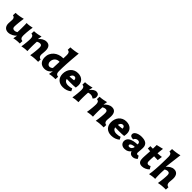

<svg xmlns="http://www.w3.org/2000/svg" viewBox="450 -2513 4279 4279"><g transform="rotate(45 2589.5 -374.0)"><path d="M490.2 -173.8Q490.2 -127.9 509.5 -105Q528.8 -82 564.9 -79.1L562 0H555.2Q526.9 0 503.7 1.2Q480.5 2.4 459.7 4.9Q439 7.3 418.9 11Q398.9 14.6 377 20L396 -82Q382.8 -64.9 361.6 -48.3Q340.3 -31.7 314.2 -18.1Q288.1 -4.4 258.8 3.9Q229.5 12.2 200.2 12.2Q170.9 12.2 146 2.9Q121.1 -6.3 102.8 -25.1Q84.5 -43.9 74.2 -72Q64 -100.1 64 -138.2Q64 -170.4 67.4 -201.4Q70.8 -232.4 70.8 -258.8Q70.8 -273.9 66.9 -287.4Q63 -300.8 55.4 -311.3Q47.9 -321.8 36.1 -328.6Q24.4 -335.4 8.8 -336.9L12.2 -416Q44.9 -417 75 -420.4Q105 -423.8 132.3 -428.7Q159.7 -433.6 185.3 -439.7Q210.9 -445.8 235.8 -452.1Q230.5 -420.4 225.8 -383.1Q221.2 -345.7 217.3 -308.6Q213.4 -271.5 211.2 -237.3Q209 -203.1 209 -178.2Q209 -161.1 213.9 -149.7Q218.8 -138.2 227.1 -131.1Q235.4 -124 247.1 -121.1Q258.8 -118.2 272.9 -118.2Q293.5 -118.2 312.5 -125.5Q331.5 -132.8 345.2 -141.1Q345.7 -151.4 346.4 -168.5Q347.2 -185.5 347.9 -207.3Q348.6 -229 348.9 -253.9Q349.1 -278.8 349.1 -304.2Q349.1 -334.5 348.9 -366.2Q348.6 -397.9 346.2 -430.2Q397.5 -430.2 441.4 -437.3Q485.4 -444.3 516.1 -452.1Q508.3 -409.2 503.2 -366.5Q498 -323.7 495.1 -286.4Q492.2 -249 491.2 -219.5Q490.2 -189.9 490.2 -173.8Z M776.4 -355Q793 -374 812.3 -391.6Q831.5 -409.2 853.8 -422.6Q876 -436 901.6 -444.1Q927.2 -452.1 956.1 -452.1Q1018.6 -452.1 1050.8 -412.1Q1083 -372.1 1083 -294.9Q1083 -278.8 1081.5 -259Q1080.1 -239.3 1078.6 -220.7Q1077.1 -202.1 1075.7 -187Q1074.2 -171.9 1074.2 -165Q1074.2 -147 1078.1 -131.3Q1082 -115.7 1090.6 -104Q1099.1 -92.3 1111.8 -85.7Q1124.5 -79.1 1142.1 -79.1L1139.2 0H1128.9Q1093.8 0 1065.2 1Q1036.6 2 1011.2 4.2Q985.8 6.3 961.4 10.3Q937 14.2 910.2 20Q916.5 -15.1 921.6 -54Q926.8 -92.8 930.4 -129.4Q934.1 -166 936 -197Q938 -228 938 -248Q938 -269 934.3 -283.2Q930.7 -297.4 923.8 -305.9Q917 -314.5 906.5 -318.1Q896 -321.8 882.3 -321.8Q860.4 -321.8 839.4 -314.5Q818.4 -307.1 803.2 -297.9Q802.2 -287.1 801.3 -268.8Q800.3 -250.5 799.3 -227.1Q798.3 -203.6 797.9 -176Q797.4 -148.4 797.6 -118.9Q797.9 -89.4 798.6 -59.1Q799.3 -28.8 801.3 0Q772.9 0 749.3 1.7Q725.6 3.4 705.1 6.1Q684.6 8.8 666.3 12.5Q647.9 16.1 631.3 20Q637.7 -15.1 642.3 -53.2Q647 -91.3 650.4 -126.5Q653.8 -161.6 655.5 -191.9Q657.2 -222.2 657.2 -242.2Q657.2 -264.2 653.8 -281.5Q650.4 -298.8 642.3 -311Q634.3 -323.2 621.1 -330.3Q607.9 -337.4 587.9 -338.9L591.3 -418Q649.9 -420.4 700.7 -430.2Q751.5 -439.9 794.9 -452.1Z M1477.5 -337.9H1456.5Q1430.2 -337.9 1405.8 -327.4Q1381.3 -316.9 1362.5 -297.9Q1343.8 -278.8 1332.5 -251.7Q1321.3 -224.6 1321.3 -191.9Q1321.3 -169.9 1327.4 -152.8Q1333.5 -135.7 1343.5 -124.3Q1353.5 -112.8 1365.7 -106.9Q1377.9 -101.1 1390.1 -101.1Q1410.6 -101.1 1432.1 -109.9Q1453.6 -118.7 1469.2 -137.2ZM1485.4 -563Q1485.4 -608.9 1469 -631.3Q1452.6 -653.8 1416.5 -657.2L1419.4 -735.8Q1445.8 -736.8 1477.5 -740Q1509.3 -743.2 1540.8 -747.8Q1572.3 -752.4 1600.8 -758.3Q1629.4 -764.2 1649.4 -770Q1639.2 -662.1 1632.3 -574.5Q1625.5 -486.8 1621.3 -414.6Q1617.2 -342.3 1615.7 -283.2Q1614.3 -224.1 1614.3 -173.8Q1614.3 -127.9 1633.5 -105Q1652.8 -82 1689.5 -79.1L1686.5 0H1679.2Q1651.4 0 1628.2 1.2Q1605 2.4 1584 4.9Q1563 7.3 1543.2 11Q1523.4 14.6 1501.5 20L1520.5 -83Q1507.3 -64.5 1490.2 -47.1Q1473.1 -29.8 1451.4 -16.6Q1429.7 -3.4 1403.3 4.4Q1377 12.2 1345.2 12.2Q1309.1 12.2 1277.1 1Q1245.1 -10.3 1221.4 -33.7Q1197.8 -57.1 1184.1 -93.3Q1170.4 -129.4 1170.4 -179.2Q1170.4 -241.2 1194.3 -291.5Q1218.3 -341.8 1259.3 -377.4Q1300.3 -413.1 1354.7 -432.6Q1409.2 -452.1 1470.2 -452.1H1482.4Q1482.9 -471.7 1483.6 -486.8Q1484.4 -502 1484.6 -514.9Q1484.9 -527.8 1485.1 -539.1Q1485.4 -550.3 1485.4 -563Z M1859.4 -182.1Q1862.8 -164.1 1872.1 -148.7Q1881.3 -133.3 1896.5 -122.3Q1911.6 -111.3 1932.4 -105.2Q1953.1 -99.1 1980.5 -99.1Q2005.4 -99.1 2036.4 -103.5Q2067.4 -107.9 2095.2 -119.1L2126.5 -58.1Q2086.4 -24.4 2036.4 -6.1Q1986.3 12.2 1925.3 12.2Q1874.5 12.2 1834.7 -3.2Q1794.9 -18.6 1767.8 -46.4Q1740.7 -74.2 1726.6 -113Q1712.4 -151.9 1712.4 -198.2Q1712.4 -249 1728 -295.2Q1743.7 -341.3 1773.7 -376.2Q1803.7 -411.1 1847.4 -431.6Q1891.1 -452.1 1947.3 -452.1Q1995.1 -452.1 2032.2 -438.7Q2069.3 -425.3 2094.7 -401.1Q2120.1 -377 2133.3 -343.5Q2146.5 -310.1 2146.5 -270Q2146.5 -256.3 2145 -241.9Q2143.6 -227.5 2142.1 -215.3Q2140.1 -201.2 2138.2 -188Q2108.9 -183.6 2068.8 -181.9Q2028.8 -180.2 1983.4 -180.2Q1968.3 -180.2 1951.7 -180.4Q1935.1 -180.7 1918.7 -180.9Q1902.3 -181.2 1887 -181.4Q1871.6 -181.6 1859.4 -182.1ZM1943.4 -345.2Q1930.7 -345.2 1918.5 -340.3Q1906.2 -335.4 1895.5 -325.2Q1884.8 -314.9 1876.7 -299.6Q1868.7 -284.2 1864.3 -263.2Q1883.3 -263.7 1905.5 -265.6Q1927.7 -267.6 1947.3 -269.5Q1966.8 -271.5 1980.5 -273.2Q1994.1 -274.9 1996.6 -275.9V-283.2Q1996.6 -310.1 1983.2 -327.6Q1969.7 -345.2 1943.4 -345.2Z M2412.6 -300.8Q2411.6 -291 2410.4 -273.4Q2409.2 -255.9 2408.2 -233.6Q2407.2 -211.4 2406.5 -185.5Q2405.8 -159.7 2405.8 -133.8Q2405.8 -101.6 2406.2 -67.4Q2406.7 -33.2 2410.6 0Q2358.9 0 2314.7 6.1Q2270.5 12.2 2239.7 20Q2246.1 -15.1 2250.7 -53.2Q2255.4 -91.3 2258.8 -126.5Q2262.2 -161.6 2263.9 -191.9Q2265.6 -222.2 2265.6 -242.2Q2265.6 -291 2249.3 -313.5Q2232.9 -335.9 2196.3 -338.9L2199.7 -418Q2226.1 -418.9 2253.9 -422.1Q2281.7 -425.3 2308.3 -429.9Q2335 -434.6 2359.1 -440.4Q2383.3 -446.3 2403.3 -452.1L2384.8 -355Q2399.9 -377 2417.5 -395Q2435.1 -413.1 2453.6 -425.8Q2472.2 -438.5 2491 -445.3Q2509.8 -452.1 2528.3 -452.1Q2569.3 -452.1 2592 -429.2Q2614.7 -406.2 2614.7 -363.8Q2614.7 -333.5 2603.3 -314.5Q2591.8 -295.4 2573.7 -279.8Q2565.9 -286.6 2555.4 -292.7Q2544.9 -298.8 2533.2 -303.7Q2521.5 -308.6 2509 -311.3Q2496.6 -314 2484.4 -314Q2476.6 -314 2466.6 -313.2Q2456.5 -312.5 2446.3 -310.8Q2436 -309.1 2427.2 -306.6Q2418.5 -304.2 2412.6 -300.8Z M2842.8 -355Q2859.4 -374 2878.7 -391.6Q2897.9 -409.2 2920.2 -422.6Q2942.4 -436 2968 -444.1Q2993.7 -452.1 3022.5 -452.1Q3085 -452.1 3117.2 -412.1Q3149.4 -372.1 3149.4 -294.9Q3149.4 -278.8 3147.9 -259Q3146.5 -239.3 3145 -220.7Q3143.6 -202.1 3142.1 -187Q3140.6 -171.9 3140.6 -165Q3140.6 -147 3144.5 -131.3Q3148.4 -115.7 3157 -104Q3165.5 -92.3 3178.2 -85.7Q3190.9 -79.1 3208.5 -79.1L3205.6 0H3195.3Q3160.2 0 3131.6 1Q3103 2 3077.6 4.2Q3052.2 6.3 3027.8 10.3Q3003.4 14.2 2976.6 20Q2982.9 -15.1 2988 -54Q2993.2 -92.8 2996.8 -129.4Q3000.5 -166 3002.4 -197Q3004.4 -228 3004.4 -248Q3004.4 -269 3000.7 -283.2Q2997.1 -297.4 2990.2 -305.9Q2983.4 -314.5 2972.9 -318.1Q2962.4 -321.8 2948.7 -321.8Q2926.8 -321.8 2905.8 -314.5Q2884.8 -307.1 2869.6 -297.9Q2868.7 -287.1 2867.7 -268.8Q2866.7 -250.5 2865.7 -227.1Q2864.7 -203.6 2864.3 -176Q2863.8 -148.4 2864 -118.9Q2864.3 -89.4 2865 -59.1Q2865.7 -28.8 2867.7 0Q2839.4 0 2815.7 1.7Q2792 3.4 2771.5 6.1Q2751 8.8 2732.7 12.5Q2714.4 16.1 2697.8 20Q2704.1 -15.1 2708.7 -53.2Q2713.4 -91.3 2716.8 -126.5Q2720.2 -161.6 2721.9 -191.9Q2723.6 -222.2 2723.6 -242.2Q2723.6 -264.2 2720.2 -281.5Q2716.8 -298.8 2708.7 -311Q2700.7 -323.2 2687.5 -330.3Q2674.3 -337.4 2654.3 -338.9L2657.7 -418Q2716.3 -420.4 2767.1 -430.2Q2817.9 -439.9 2861.3 -452.1Z M3384.8 -182.1Q3388.2 -164.1 3397.5 -148.7Q3406.7 -133.3 3421.9 -122.3Q3437 -111.3 3457.8 -105.2Q3478.5 -99.1 3505.9 -99.1Q3530.8 -99.1 3561.8 -103.5Q3592.8 -107.9 3620.6 -119.1L3651.9 -58.1Q3611.8 -24.4 3561.8 -6.1Q3511.7 12.2 3450.7 12.2Q3399.9 12.2 3360.1 -3.2Q3320.3 -18.6 3293.2 -46.4Q3266.1 -74.2 3252 -113Q3237.8 -151.9 3237.8 -198.2Q3237.8 -249 3253.4 -295.2Q3269 -341.3 3299.1 -376.2Q3329.1 -411.1 3372.8 -431.6Q3416.5 -452.1 3472.7 -452.1Q3520.5 -452.1 3557.6 -438.7Q3594.7 -425.3 3620.1 -401.1Q3645.5 -377 3658.7 -343.5Q3671.9 -310.1 3671.9 -270Q3671.9 -256.3 3670.4 -241.9Q3668.9 -227.5 3667.5 -215.3Q3665.5 -201.2 3663.6 -188Q3634.3 -183.6 3594.2 -181.9Q3554.2 -180.2 3508.8 -180.2Q3493.7 -180.2 3477.1 -180.4Q3460.4 -180.7 3444.1 -180.9Q3427.7 -181.2 3412.4 -181.4Q3397 -181.6 3384.8 -182.1ZM3468.8 -345.2Q3456.1 -345.2 3443.8 -340.3Q3431.6 -335.4 3420.9 -325.2Q3410.2 -314.9 3402.1 -299.6Q3394 -284.2 3389.6 -263.2Q3408.7 -263.7 3430.9 -265.6Q3453.1 -267.6 3472.7 -269.5Q3492.2 -271.5 3505.9 -273.2Q3519.5 -274.9 3522 -275.9V-283.2Q3522 -310.1 3508.5 -327.6Q3495.1 -345.2 3468.8 -345.2Z M4239.7 -41Q4215.8 -16.6 4186 -2.2Q4156.2 12.2 4121.1 12.2Q4079.6 12.2 4055.2 -8.8Q4030.8 -29.8 4022 -63Q4010.3 -47.4 3995.4 -33.7Q3980.5 -20 3961.9 -9.8Q3943.4 0.5 3920.7 6.3Q3897.9 12.2 3870.1 12.2Q3836.4 12.2 3811.8 2.4Q3787.1 -7.3 3771 -23.7Q3754.9 -40 3746.8 -61Q3738.8 -82 3738.8 -104Q3738.8 -137.2 3752 -161.9Q3765.1 -186.5 3786.9 -204.3Q3808.6 -222.2 3836.7 -233.6Q3864.7 -245.1 3894.5 -251.7Q3924.3 -258.3 3953.4 -261Q3982.4 -263.7 4006.8 -264.2Q4007.8 -271 4007.8 -275.1Q4007.8 -279.3 4007.8 -284.2Q4007.8 -311 3992.2 -325Q3976.6 -338.9 3948.7 -338.9Q3938 -338.9 3925 -336.2Q3912.1 -333.5 3899.7 -326.7Q3887.2 -319.8 3876.5 -307.4Q3865.7 -294.9 3859.9 -275.9Q3848.1 -275.9 3831.1 -277.1Q3814 -278.3 3797.9 -284.7Q3781.7 -291 3770.3 -304.2Q3758.8 -317.4 3758.8 -340.8Q3758.8 -359.9 3767.1 -375.5Q3775.4 -391.1 3789.8 -403.6Q3804.2 -416 3823.5 -425Q3842.8 -434.1 3864.3 -440.2Q3885.7 -446.3 3908.2 -449.2Q3930.7 -452.1 3952.1 -452.1Q3997.1 -452.1 4033.4 -444.1Q4069.8 -436 4095.5 -417.7Q4121.1 -399.4 4135 -369.4Q4148.9 -339.4 4148.9 -295.9Q4148.9 -281.7 4147.2 -258.5Q4145.5 -235.4 4143.8 -211.4Q4142.1 -187.5 4140.4 -166.7Q4138.7 -146 4138.7 -137.2Q4138.7 -126.5 4141.8 -119.4Q4145 -112.3 4149.9 -107.9Q4154.8 -103.5 4160.9 -101.8Q4167 -100.1 4172.9 -100.1Q4181.2 -100.1 4187.3 -101.6Q4193.4 -103 4200.7 -106.9ZM3996.1 -182.1Q3980 -182.1 3959.7 -179Q3939.5 -175.8 3921.9 -168.7Q3904.3 -161.6 3892.1 -150.6Q3879.9 -139.6 3879.9 -124Q3879.9 -110.4 3889.6 -101.6Q3899.4 -92.8 3918 -92.8Q3931.6 -92.8 3945.8 -97.9Q3960 -103 3971.7 -113.8Q3983.4 -124.5 3991.9 -141.6Q4000.5 -158.7 4003.9 -182.1Z M4419.9 13.2Q4381.3 13.2 4357.9 1Q4334.5 -11.2 4322 -31.5Q4309.6 -51.8 4305.7 -77.9Q4301.8 -104 4301.8 -131.8Q4301.8 -148.4 4303 -173.1Q4304.2 -197.8 4305.9 -227.1Q4307.6 -256.3 4309.8 -289.3Q4312 -322.3 4314 -356L4233.9 -363.8L4236.8 -439.9H4316.9Q4317.4 -457.5 4317.6 -472.2Q4317.9 -486.8 4318.1 -500.7Q4318.4 -514.6 4318.6 -528.6Q4318.8 -542.5 4318.8 -558.1L4479 -596.2Q4472.7 -556.2 4468.8 -517.1Q4464.8 -478 4461.9 -439.9Q4478 -440.4 4495.1 -441.7Q4512.2 -442.9 4529.1 -444.3Q4545.9 -445.8 4561 -447.8Q4576.2 -449.7 4588.9 -452.1L4572.8 -335.9L4455.1 -339.8Q4451.7 -295.4 4449.7 -252Q4447.8 -208.5 4447.8 -174.8Q4447.8 -156.2 4452.6 -144.3Q4457.5 -132.3 4465.1 -125.5Q4472.7 -118.7 4481.7 -115.7Q4490.7 -112.8 4499 -112.8Q4514.6 -112.8 4529.3 -118.4Q4543.9 -124 4553.7 -130.9L4593.8 -64Q4577.6 -46.9 4557.1 -32.7Q4536.6 -18.6 4513.7 -8.3Q4490.7 2 4466.8 7.6Q4442.9 13.2 4419.9 13.2Z M4803.7 -355Q4820.8 -374.5 4839.8 -392.1Q4858.9 -409.7 4880.6 -423.1Q4902.3 -436.5 4927.2 -444.3Q4952.1 -452.1 4981 -452.1Q5010.3 -452.1 5034.2 -441.9Q5058.1 -431.6 5075 -411.9Q5091.8 -392.1 5100.8 -362.5Q5109.9 -333 5109.9 -294.9Q5109.9 -278.8 5108.4 -259Q5106.9 -239.3 5105.2 -220.7Q5103.5 -202.1 5102.1 -187Q5100.6 -171.9 5100.6 -165Q5100.6 -147 5104.5 -131.3Q5108.4 -115.7 5116.9 -104Q5125.5 -92.3 5138.4 -85.7Q5151.4 -79.1 5168.9 -79.1L5165.5 0H5155.8Q5120.6 0 5092 1.2Q5063.5 2.4 5037.8 4.9Q5012.2 7.3 4987.8 11.7Q4963.4 16.1 4936.5 22Q4942.9 -13.2 4948.2 -52.2Q4953.6 -91.3 4957.3 -128.2Q4960.9 -165 4962.9 -196.5Q4964.8 -228 4964.8 -248Q4964.8 -288.6 4950.7 -305.2Q4936.5 -321.8 4908.7 -321.8Q4886.7 -321.8 4865.7 -314.5Q4844.7 -307.1 4829.6 -297.9Q4828.6 -287.1 4827.4 -268.8Q4826.2 -250.5 4825 -227.1Q4823.7 -203.6 4823.2 -176Q4822.8 -148.4 4823 -118.9Q4823.2 -89.4 4824.5 -59.1Q4825.7 -28.8 4828.6 0Q4800.8 0 4777.1 2Q4753.4 3.9 4732.7 7.3Q4711.9 10.7 4693.6 14.6Q4675.3 18.6 4657.7 22Q4665 -19 4670.2 -66.4Q4675.3 -113.8 4679 -164.6Q4682.6 -215.3 4685.1 -267.8Q4687.5 -320.3 4688.7 -371.8Q4689.9 -423.3 4690.4 -471.7Q4690.9 -520 4690.9 -563Q4690.9 -608.9 4674.6 -631.3Q4658.2 -653.8 4621.6 -657.2L4624.5 -735.8Q4651.4 -736.8 4683.1 -740Q4714.8 -743.2 4746.3 -747.8Q4777.8 -752.4 4806.2 -758.3Q4834.5 -764.2 4854.5 -770Z"/></g></svg>

Font: Simonetta
Style: Black
Weight: 900
Designer: Gayaneh Bagdasaryan
Foundry: Brownfox
Version: Version 1.002